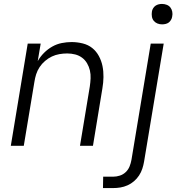

<svg xmlns="http://www.w3.org/2000/svg" viewBox="-20 -742 940 977"><path d="M35 0 121 -520H187L172 -431Q185 -454 204 -473Q223 -492 246 -505Q269 -518 294.5 -523Q320 -528 344 -528Q373 -528 401 -521Q429 -514 449.5 -497.5Q470 -481 483 -457Q496 -433 501.5 -406Q507 -379 506.5 -350Q506 -321 501 -292L453 0H387L437 -302Q440 -322 441 -343Q442 -364 437.5 -383.5Q433 -403 423 -420Q413 -437 397.5 -448.5Q382 -460 362.5 -465Q343 -470 322 -470Q302 -470 282 -466.5Q262 -463 244 -454.5Q226 -446 209.5 -432Q193 -418 181.5 -400.5Q170 -383 164 -364Q158 -345 155 -325L101 0ZM504 215 505 157H557Q573 157 590 151.5Q607 146 620 133.5Q633 121 639.5 104.5Q646 88 649 71L747 -520H813L713 81Q710 99 704 117Q698 135 687.5 151Q677 167 662 180Q647 193 629 201Q611 209 592.5 212Q574 215 556 215ZM805 -618Q792 -618 781 -622.5Q770 -627 762.5 -636Q755 -645 753 -657.5Q751 -670 753 -683Q754 -691 759 -699.5Q764 -708 771.5 -713Q779 -718 787.5 -720Q796 -722 804 -722Q817 -722 828.5 -717.5Q840 -713 847 -704Q854 -695 856.5 -682.5Q859 -670 856 -657Q855 -649 850 -640.5Q845 -632 838 -627Q831 -622 822 -620Q813 -618 805 -618Z"/></svg>

Font: Iosevka Aile Light
Style: Italic
Weight: 300
Italic angle: -9°
Designer: Belleve Invis
Foundry: Belleve Invis
Version: Version 31.1.0; ttfautohint (v1.8.4)